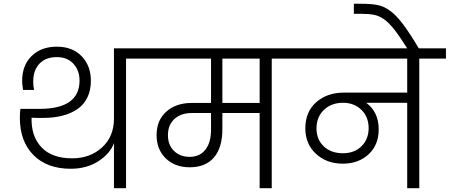

<svg xmlns="http://www.w3.org/2000/svg" viewBox="-20 -996 2380 1016"><path d="M583 -238.8Q563.5 -184.1 501.7 -143.6Q439.9 -103 354 -103Q228.5 -103 156.7 -175.8Q85 -248.5 85 -373Q85 -395.5 87.9 -419.9H189Q400.9 -419.9 400.9 -569.8Q400.9 -623 368.7 -658.4Q336.4 -693.8 280.8 -693.8Q221.7 -693.8 188.7 -658.9Q155.8 -624 155.8 -564.9Q155.8 -543 160.2 -520H102.1Q97.2 -548.3 97.2 -567.9Q97.2 -650.4 147.5 -699.7Q197.8 -749 280.8 -749Q363.3 -749 412.1 -698.5Q460.9 -647.9 460.9 -568.8Q460.9 -517.6 441.9 -479.2Q422.9 -440.9 388.2 -417.7Q353.5 -394.5 308.8 -383.3Q264.2 -372.1 210 -372.1H174.8Q154.8 -372.1 147 -373Q144.5 -274.4 199.7 -216.3Q254.9 -158.2 361.8 -158.2Q457 -158.2 520 -215.8Q583 -273.4 583 -368.2V-740.2H788.1V-686H647V0H583Z M983.9 -166Q1037.1 -166 1066.9 -203.9Q1096.7 -241.7 1096.7 -310.1V-397.9H994.6Q937.5 -397.9 903.1 -366.5Q868.7 -335 868.7 -280.8Q868.7 -228.5 900.9 -197.3Q933.1 -166 983.9 -166ZM730 -686V-740.2H1558.6V-686H1418V0H1354V-397.9H1156.7V-313Q1156.7 -214.4 1112.1 -162.6Q1067.4 -110.8 983.9 -110.8Q905.3 -110.8 856.9 -158.2Q808.6 -205.6 808.6 -280.8Q808.6 -359.4 860.1 -405.3Q911.6 -451.2 993.7 -451.2H1096.7V-686ZM1156.7 -451.2H1354V-686H1156.7Z M1794.9 -185.1Q1855.5 -185.1 1893.1 -222.4Q1930.7 -259.8 1930.7 -317.9Q1930.7 -377 1892.6 -414.6Q1854.5 -452.1 1794.9 -452.1Q1733.4 -452.1 1694.1 -414.6Q1654.8 -377 1654.8 -316.9Q1654.8 -257.8 1693.4 -221.4Q1731.9 -185.1 1794.9 -185.1ZM1501 -686V-740.2H2339.8V-686H2198.7V0H2134.8V-452.1H1918Q1983.9 -403.3 1983.9 -311Q1983.9 -228.5 1930.2 -179.2Q1876.5 -129.9 1793.9 -129.9Q1708.5 -129.9 1652.1 -181.9Q1595.7 -233.9 1595.7 -316.9Q1595.7 -404.3 1653.3 -455.1Q1710.9 -505.9 1799.8 -505.9H2134.8V-686Z M2137.7 -735.8Q2095.2 -803.2 2066.2 -840.1Q2037.1 -877 2010.7 -895Q1986.3 -912.1 1960 -917.5Q1933.6 -922.9 1890.6 -922.9H1852.5V-976.1H1889.6Q1943.4 -976.1 1977.1 -969.5Q2010.7 -962.9 2041.5 -940.9Q2075.7 -917 2112.3 -868.4Q2148.9 -819.8 2198.7 -735.8Z"/></svg>

Font: PoppinsZ Light
Style: Regular
Weight: 300
Designer: Ninad Kale (Devanagari), Jonny Pinhorn (Latin)
Foundry: Indian Type Foundry
Version: Version 3.002;FEAKit 1.0